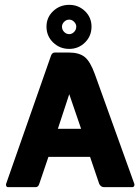

<svg xmlns="http://www.w3.org/2000/svg" viewBox="-20 -773 578 793"><path d="M172 -663Q172 -701 199.5 -727Q227 -753 266 -753Q304 -753 331 -727Q358 -701 358 -663Q358 -624 331 -597.5Q304 -571 266 -571Q227 -571 199.5 -597.5Q172 -624 172 -663ZM266 -632Q277 -632 286 -641Q295 -650 295 -663Q295 -674 286 -683Q277 -692 266 -692Q254 -692 245 -683Q236 -674 236 -663Q236 -650 245 -641Q254 -632 266 -632ZM180 -125 142 -13Q138 0 127 0H14Q8 0 6 -4.5Q4 -9 5 -13L191 -544Q196 -556 206 -556H265Q307 -556 330 -537.5Q353 -519 372 -466L535 -13Q536 -9 534 -4.5Q532 0 525 0H410Q397 0 390 -13L352 -125ZM219 -241H315L266 -384Z"/></svg>

Font: Zain Black
Style: Regular
Weight: 900
Designer: Zain,Boutros
Foundry: Mobile Telecommunications Company (Zain), 2024
Version: Version 1.50; ttfautohint (v1.8.4)